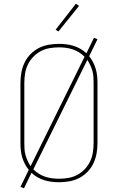

<svg xmlns="http://www.w3.org/2000/svg" viewBox="-20 -981 640 1042"><path d="M110 41 91 33 136 -59Q124 -74 115 -91.5Q106 -109 100.5 -127.5Q95 -146 93 -165.5Q91 -185 91 -205V-530Q91 -559 96 -587Q101 -615 113 -640.5Q125 -666 145 -686.5Q165 -707 190 -720Q215 -733 243.5 -738Q272 -743 300 -743Q320 -743 340 -740.5Q360 -738 379.5 -732Q399 -726 416.5 -716Q434 -706 449 -692L490 -776L509 -768L464 -676Q476 -661 485 -643.5Q494 -626 499.5 -607.5Q505 -589 507 -569.5Q509 -550 509 -530V-205Q509 -176 504 -148Q499 -120 487 -94.5Q475 -69 455 -48.5Q435 -28 410 -15Q385 -2 356.5 3Q328 8 300 8Q280 8 260 5.5Q240 3 220.5 -3Q201 -9 183.5 -19Q166 -29 151 -43ZM146 -79 439 -673Q426 -686 409.5 -696.5Q393 -707 375 -713Q357 -719 338 -721.5Q319 -724 300 -724Q274 -724 248.5 -719.5Q223 -715 200.5 -703Q178 -691 160 -672Q142 -653 131 -630Q120 -607 116 -581.5Q112 -556 112 -530V-205Q112 -188 113 -171.5Q114 -155 118.5 -139Q123 -123 130 -108Q137 -93 146 -79ZM300 -11Q326 -11 351.5 -15.5Q377 -20 399.5 -32Q422 -44 440 -63Q458 -82 469 -105Q480 -128 484 -153.5Q488 -179 488 -205V-530Q488 -547 487 -563.5Q486 -580 481.5 -596Q477 -612 470 -627Q463 -642 454 -656L161 -62Q174 -49 190.5 -38.5Q207 -28 225 -22Q243 -16 262 -13.5Q281 -11 300 -11ZM297 -810 282 -820 392 -961 409 -949Z"/></svg>

Font: Iosevka Thin Extended
Style: Regular
Weight: 100
Width: 7
Monospace: yes
Designer: Belleve Invis
Foundry: Belleve Invis
Version: Version 32.5.0; ttfautohint (v1.8.4)